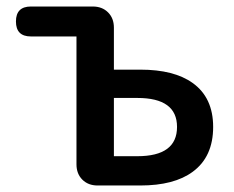

<svg xmlns="http://www.w3.org/2000/svg" viewBox="-20 -570 720 590"><path d="M280 0Q251 0 233 -18Q215 -36 215 -65V-458H75Q29 -458 29 -504Q29 -550 75 -550H179H265Q294 -550 312 -532Q330 -514 330 -485V-356H411Q515 -356 572 -315Q635 -270 635 -180Q635 -88 572 -42Q515 0 411 0ZM330 -90H402Q524 -90 524 -180Q524 -269 402 -269H330V-179Z"/></svg>

Font: GenSenRounded TW M
Style: Regular
Weight: 500
Version: Version 1.501;PS 1;hotconv 16.6.51;makeotf.lib2.5.65220